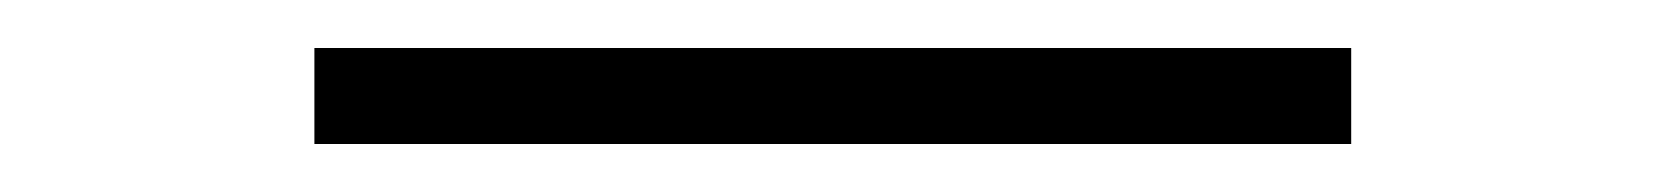

<svg xmlns="http://www.w3.org/2000/svg" viewBox="-20 148 693 80"><path d="M111 168H543V208H111Z"/></svg>

Font: Piazzolla Thin Thin
Style: Regular
Weight: 250
Version: Version 2.005